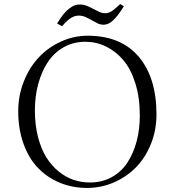

<svg xmlns="http://www.w3.org/2000/svg" viewBox="-20 -906 861 946"><path d="M412.1 -730Q575.2 -730 663.1 -627Q751 -523.9 751 -341.8Q751 -264.6 723.6 -196.8Q696.3 -128.9 649.9 -81.5Q603.5 -34.2 540.8 -7.1Q478 20 409.2 20Q336.9 20 274.9 -5.6Q212.9 -31.2 167.2 -78.6Q121.6 -126 95.7 -198Q69.8 -270 69.8 -357.9Q69.8 -435.5 97.4 -504.9Q125 -574.2 171.1 -623.3Q217.3 -672.4 280.3 -701.2Q343.3 -730 412.1 -730ZM151.9 -362.8Q151.9 -291 167.2 -231.2Q182.6 -171.4 208.5 -130.4Q234.4 -89.4 269.3 -61Q304.2 -32.7 342.8 -19.8Q381.3 -6.8 422.9 -6.8Q482.9 -6.8 530.5 -33.2Q578.1 -59.6 607.9 -105.2Q637.7 -150.9 653.3 -210Q668.9 -269 668.9 -336.9Q668.9 -425.3 646.7 -496.1Q624.5 -566.9 586.9 -610.6Q549.3 -654.3 501.7 -677.2Q454.1 -700.2 400.9 -700.2Q340.8 -700.2 292.7 -672.6Q244.6 -645 214.4 -598.1Q184.1 -551.3 168 -491Q151.9 -430.7 151.9 -362.8ZM261.2 -790Q269.5 -803.2 280.5 -819.6Q291.5 -835.9 305.4 -850.1Q319.3 -864.3 336.2 -874Q353 -883.8 373 -883.8Q392.1 -883.8 408.4 -877Q424.8 -870.1 439.9 -862.1Q455.1 -854 469.2 -847.4Q483.4 -840.8 499 -840.8Q507.8 -840.8 516.1 -843.8Q524.4 -846.7 533 -852.5Q541.5 -858.4 551 -866.7Q560.5 -875 572.3 -886.2L590.3 -875Q574.7 -850.1 561.5 -832.8Q548.3 -815.4 536.4 -804.7Q524.4 -793.9 513.2 -789.1Q502 -784.2 490.2 -784.2Q474.1 -784.2 460 -791.3Q445.8 -798.3 431.4 -806.6Q417 -814.9 401.6 -822Q386.2 -829.1 368.2 -829.1Q359.9 -829.1 350.8 -826.9Q341.8 -824.7 331.8 -818.8Q321.8 -813 310.3 -802.7Q298.8 -792.5 286.1 -776.9L261.2 -790Z"/></svg>

Font: Junge
Style: Regular
Weight: 400
Designer: Alexei Vanyashin
Foundry: Cyreal (www.cyreal.org)
Version: Version 1.002